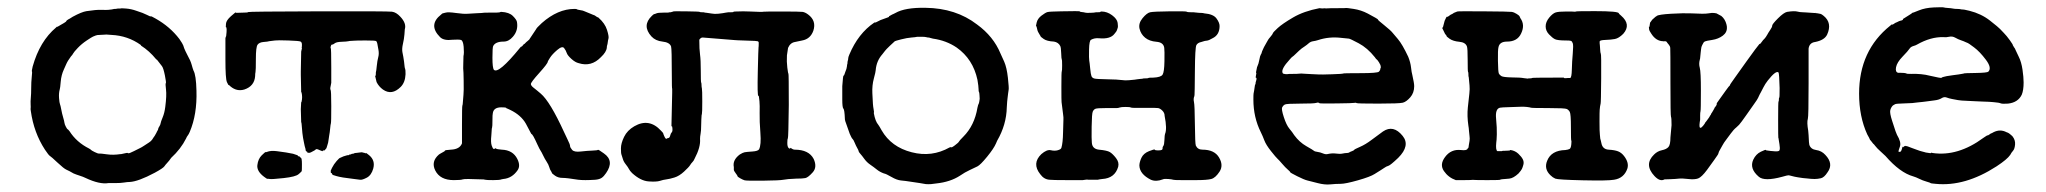

<svg xmlns="http://www.w3.org/2000/svg" viewBox="-20 -462 5510 517"><path d="M158 -404Q158 -407 168 -412L176 -417Q200 -430 213 -432Q239 -436 253 -435.5Q267 -435 271.5 -435.5Q276 -436 280.5 -436.5Q285 -437 285.5 -437.5Q286 -438 290 -438Q294 -438 294 -438.5Q294 -439 300 -439Q306 -439 306 -439.5Q306 -440 319.5 -439Q333 -438 347 -433Q366 -427 375.5 -422Q385 -417 386 -418Q387 -419 399 -412Q438 -390 463 -357Q472 -344 473.5 -339.5Q475 -335 476 -332Q477 -329 479.5 -324Q482 -319 485 -313Q493 -299 496 -288Q499 -277 501 -272Q508 -260 509 -218Q511 -154 491 -107Q488 -100 485.5 -97Q483 -94 481 -89Q467 -61 441 -37Q439 -34 435.5 -29.5Q432 -25 429 -22Q426 -19 422.5 -14Q419 -9 397 3Q352 27 329 28Q323 28 314 29.5Q305 31 290.5 31Q276 31 272 31Q248 35 210 17Q204 14 194.5 11Q185 8 178 5Q166 -2 159 -5Q152 -8 135 -24Q118 -40 114.5 -42Q111 -44 101 -59Q71 -105 63 -163Q62 -169 62.5 -170.5Q63 -172 62.5 -180.5Q62 -189 63 -199Q64 -209 64 -225Q64 -241 65.5 -255Q67 -269 66 -269.5Q65 -270 68 -283Q87 -351 131 -388L133 -390Q134 -389 138.5 -392Q143 -395 143.5 -395Q144 -395 147 -397Q150 -399 150.5 -399Q151 -399 154.5 -401.5Q158 -404 158 -404ZM304 -47H306Q317 -49 320 -50Q323 -51 325 -49.5Q327 -48 340.5 -55Q354 -62 357.5 -63.5Q361 -65 368.5 -70Q376 -75 381.5 -78.5Q387 -82 390 -86.5Q393 -91 393.5 -92Q394 -93 395 -94Q396 -95 397 -97Q398 -99 399.5 -101.5Q401 -104 401.5 -105Q402 -106 402 -106.5Q402 -107 404 -110Q406 -113 406 -115Q406 -117 409 -121.5Q412 -126 412.5 -130Q413 -134 418 -146Q423 -158 425 -174Q429 -205 427 -221Q425 -237 426.5 -238Q428 -239 424 -259Q420 -279 416 -284L402 -302V-301L400 -303Q382 -325 360 -339L359 -341Q324 -366 280 -368Q271 -369 266.5 -369Q262 -369 258.5 -368.5Q255 -368 248.5 -368Q242 -368 238 -366.5Q234 -365 230.5 -363.5Q227 -362 213.5 -353Q200 -344 189.5 -333Q179 -322 177 -318Q175 -314 171 -310Q162 -298 158 -288.5Q154 -279 152 -275Q145 -260 143.5 -242Q142 -224 141 -222Q138 -211 139 -198Q140 -185 141.5 -181.5Q143 -178 145 -167Q147 -156 150 -146Q153 -136 153.5 -131.5Q154 -127 157.5 -120.5Q161 -114 162 -114Q163 -114 167 -109Q186 -79 220 -62Q225 -59 225.5 -58Q226 -57 235 -52.5Q244 -48 247 -48.5Q250 -49 267.5 -46.5Q285 -44 304 -47Z M905 -41 915 -44Q920 -44 920 -45Q920 -46 922.5 -46Q925 -46 926 -47Q927 -48 929.5 -48Q932 -48 933.5 -49Q935 -50 936.5 -50Q938 -50 941.5 -50.5Q945 -51 949.5 -51.5Q954 -52 954.5 -52Q955 -52 958 -51Q960 -51 965 -49Q965 -52 974 -44Q991 -30 985 -8Q980 10 967.5 16.5Q955 23 949.5 22Q944 21 930 19.5Q916 18 904 16Q892 14 885.5 12Q879 10 877.5 9.5Q876 9 876 8.5Q876 8 874.5 7.5Q873 7 874 5.5Q875 4 871 4Q870 4 871 2Q872 0 870.5 0Q869 0 874 -10Q879 -20 886.5 -28.5Q894 -37 896 -37ZM769 -48 781 -44Q782 -44 782 -42.5Q782 -41 786 -41L790 -37Q793 -37 793 -20Q793 -3 792.5 -1.5Q792 0 790 1.5Q788 3 788 3.5Q788 4 787.5 4Q787 4 784 7Q776 14 744 17.5Q712 21 706.5 20Q701 19 700 19.5Q699 20 691 14Q671 -1 673 -17.5Q675 -34 684.5 -43.5Q694 -53 695.5 -52.5Q697 -52 699 -53Q709 -57 725 -55Q741 -53 750 -51.5Q759 -50 763.5 -49Q768 -48 769 -48ZM859 -63 854 -57Q854 -57 851.5 -57Q849 -57 849 -55.5Q849 -54 842.5 -57Q836 -60 833.5 -60.5Q831 -61 827 -57Q815 -50 812.5 -50.5Q810 -51 809 -50.5Q808 -50 808 -51Q808 -54 805 -54Q805 -55 804 -55.5Q803 -56 803 -58Q803 -60 802.5 -61.5Q802 -63 801.5 -65Q801 -67 800.5 -68.5Q800 -70 798.5 -78Q797 -86 796 -91Q794 -103 793 -118Q792 -133 791 -133L790 -168L791 -187Q792 -186 792 -188Q795 -200 792 -213L791 -214L790 -260V-265Q790 -267 790 -270L791 -323L793 -332Q792 -335 792.5 -335Q793 -335 793 -341.5Q793 -348 789.5 -350Q786 -352 756.5 -353Q727 -354 720.5 -353Q714 -352 708.5 -351.5Q703 -351 702.5 -350.5Q702 -350 690 -349Q678 -348 673.5 -341.5Q669 -335 669 -303.5Q669 -272 668 -268Q667 -264 667 -257Q665 -230 638 -221Q618 -215 601 -229Q597 -233 596 -233Q595 -232 591 -241Q587 -250 587 -301.5Q587 -353 587 -359L588 -363Q588 -363 588.5 -363.5Q589 -364 589 -365Q592 -390 588 -389Q588 -389 588.5 -398Q589 -407 602 -418.5Q615 -430 615 -428.5Q615 -427 618.5 -427.5Q622 -428 635 -428Q648 -428 648 -429.5Q648 -431 836 -431.5Q1024 -432 1035.5 -430.5Q1047 -429 1058 -417Q1075 -399 1070 -383Q1070 -381 1069 -369Q1068 -357 1065 -344Q1062 -331 1063.5 -322Q1065 -313 1066 -309Q1067 -305 1068 -296Q1069 -287 1069.5 -282.5Q1070 -278 1071 -276.5Q1072 -275 1072 -262Q1071 -240 1059 -228Q1035 -204 1011 -221Q1000 -229 994 -241L990 -258H991Q992 -257 992 -263Q992 -269 992.5 -269Q993 -269 994.5 -284Q996 -299 998.5 -308Q1001 -317 999 -328Q997 -339 996 -344.5Q995 -350 992.5 -351.5Q990 -353 965 -353Q940 -353 935.5 -352.5Q931 -352 926.5 -352Q922 -352 918 -351Q914 -350 900 -349.5Q886 -349 881.5 -345.5Q877 -342 875 -342Q873 -342 872 -341Q869 -334 870.5 -333Q872 -332 872 -280V-239Q868 -222 870 -220.5Q872 -219 872 -176Q872 -133 871 -130Q870 -127 869 -116Q868 -105 866.5 -97.5Q865 -90 864.5 -84Q864 -78 861.5 -71Q859 -64 859 -63Z M1406 -357 1424 -384Q1424 -386 1439 -400Q1482 -438 1527 -438Q1533 -438 1533.5 -437Q1534 -436 1541 -435Q1548 -434 1549 -433.5Q1550 -433 1553 -432Q1556 -431 1564 -427.5Q1572 -424 1572.5 -424Q1573 -424 1576 -422.5Q1579 -421 1580 -421Q1581 -421 1585 -418Q1589 -415 1589.5 -415.5Q1590 -416 1592 -414Q1609 -399 1614.5 -381.5Q1620 -364 1618.5 -358.5Q1617 -353 1616.5 -348Q1616 -343 1615 -340.5Q1614 -338 1614 -334Q1613 -322 1598 -308Q1572 -281 1538 -292Q1529 -294 1518.5 -303.5Q1508 -313 1506 -319.5Q1504 -326 1499 -332.5Q1494 -339 1480.5 -327.5Q1467 -316 1461 -306.5Q1455 -297 1455 -296Q1455 -291 1432 -265.5Q1409 -240 1409.5 -235.5Q1410 -231 1416.5 -226Q1423 -221 1426.5 -218Q1430 -215 1436 -210Q1461 -189 1499 -106Q1501 -101 1508 -87Q1515 -73 1515 -69Q1515 -65 1520.5 -58.5Q1526 -52 1543.5 -54Q1561 -56 1575 -56.5Q1589 -57 1590 -58.5Q1591 -60 1606 -49Q1635 -29 1612 4Q1606 13 1600 17Q1594 21 1583 22Q1553 24 1537 22Q1506 17 1494.5 17Q1483 17 1474.5 11Q1466 5 1466 3.5Q1466 2 1463.5 -1.5Q1461 -5 1459 -12Q1457 -19 1452 -26.5Q1447 -34 1442.5 -43.5Q1438 -53 1435.5 -56.5Q1433 -60 1427 -73Q1414 -102 1411 -101Q1411 -101 1409 -104.5Q1407 -108 1405 -112Q1403 -116 1396 -129Q1383 -152 1354 -166Q1348 -169 1346.5 -169.5Q1345 -170 1344.5 -170Q1344 -170 1343 -171.5Q1342 -173 1330 -173Q1309 -173 1307 -157Q1306 -154 1306 -137.5Q1306 -121 1305 -118.5Q1304 -116 1304 -111.5Q1304 -107 1303 -97Q1301 -79 1304 -70Q1307 -61 1309.5 -61Q1312 -61 1313 -62Q1313 -64 1315.5 -62Q1318 -60 1331 -59Q1361 -58 1373 -34Q1382 -16 1374 -4Q1359 18 1335 20Q1330 21 1330 21Q1326 23 1308 23Q1290 23 1286.5 22Q1283 21 1281.5 21Q1280 21 1277 21Q1231 19 1226 21Q1221 23 1202 23Q1165 23 1152 -3Q1140 -27 1162 -46Q1162 -46 1166 -48.5Q1170 -51 1174 -53Q1178 -55 1178 -56Q1177 -58 1194 -59Q1218 -60 1224 -76V-126Q1224 -176 1225 -177.5Q1226 -179 1226.5 -188.5Q1227 -198 1228 -207Q1229 -216 1228.5 -244.5Q1228 -273 1227.5 -273.5Q1227 -274 1227.5 -291.5Q1228 -309 1228 -311Q1230 -319 1228.5 -336Q1227 -353 1221 -354.5Q1215 -356 1199 -355Q1175 -352 1165 -362Q1132 -395 1168 -423Q1171 -426 1172 -426Q1173 -426 1180 -428Q1187 -430 1208 -427Q1229 -424 1240 -425Q1251 -426 1265.5 -426.5Q1280 -427 1281 -427.5Q1282 -428 1296.5 -428Q1311 -428 1315.5 -428Q1320 -428 1323 -428.5Q1326 -429 1326.5 -429Q1327 -429 1327 -429.5Q1327 -430 1330 -430Q1351 -429 1361 -419Q1371 -409 1372 -403Q1376 -380 1361 -363Q1350 -350 1336 -350Q1314 -350 1308 -338Q1306 -334 1306 -306.5Q1306 -279 1310 -274Q1322 -262 1380 -333Q1383 -337 1384 -336.5Q1385 -336 1388 -340Q1391 -344 1391.5 -343.5Q1392 -343 1394.5 -346Q1397 -349 1397.5 -349Q1398 -349 1400 -351Q1402 -353 1404 -354.5Q1406 -356 1406 -357Z M1788 -122 1790 -212V-223Q1789 -222 1789 -260Q1789 -331 1787 -337Q1783 -348 1764 -350Q1745 -352 1734 -364Q1708 -393 1735 -419Q1740 -424 1741.5 -424Q1743 -424 1747.5 -426Q1752 -428 1767 -428Q1782 -428 1781.5 -428.5Q1781 -429 1786 -429L1793 -431Q1791 -432 1827 -431.5Q1863 -431 1864 -430Q1865 -429 1870.5 -429Q1876 -429 1876.5 -428.5Q1877 -428 1883 -427.5Q1889 -427 1896.5 -425.5Q1904 -424 1914 -425Q1924 -426 1926 -426.5Q1928 -427 1934.5 -428Q1941 -429 1941.5 -429Q1942 -429 1948.5 -429Q1955 -429 1955 -430Q1955 -431 1961 -431Q1982 -432 2000 -431Q2018 -430 2026.5 -430Q2035 -430 2036.5 -430.5Q2038 -431 2086 -431Q2134 -431 2141 -430Q2148 -429 2156 -423Q2179 -406 2170 -379Q2162 -357 2140 -353Q2134 -352 2130.5 -351Q2127 -350 2121 -349Q2108 -347 2102 -333Q2101 -328 2099 -313Q2098 -296 2100 -280Q2102 -264 2103 -263.5Q2104 -263 2104 -179Q2103 -92 2101.5 -89.5Q2100 -87 2100 -77Q2100 -67 2103.5 -63.5Q2107 -60 2109 -64Q2115 -59 2120 -59Q2158 -59 2171 -34Q2181 -12 2168.5 2Q2156 16 2148.5 17.5Q2141 19 2124 19Q2099 20 2089.5 22Q2080 24 2035 24.5Q1990 25 1985 23.5Q1980 22 1973 18Q1966 14 1966 12.5Q1966 11 1961 4.5Q1956 -2 1956 -5Q1956 -8 1956 -12Q1952 -31 1972 -46Q1980 -51 1985 -52Q1990 -53 2005.5 -54Q2021 -55 2024 -60Q2030 -72 2027.5 -104Q2025 -136 2025.5 -157.5Q2026 -179 2025 -189.5Q2024 -200 2023.5 -202Q2023 -204 2022 -204Q2019 -204 2020.5 -268.5Q2022 -333 2022.5 -334.5Q2023 -336 2023 -345V-347Q2023 -350 2020 -351Q2017 -352 1995 -352.5Q1973 -353 1967.5 -353.5Q1962 -354 1959 -354L1872 -361Q1867 -361 1863 -355Q1863 -329 1865 -315Q1867 -301 1867 -271.5Q1867 -242 1868 -240Q1869 -238 1869 -233Q1869 -228 1870 -224Q1871 -220 1871 -189Q1871 -158 1870 -155Q1869 -152 1869 -148.5Q1869 -145 1868.5 -140.5Q1868 -136 1868 -123Q1868 -110 1866.5 -102Q1865 -94 1865 -88Q1867 -66 1850 -34Q1848 -29 1844.5 -25.5Q1841 -22 1838 -17Q1835 -12 1822 0Q1809 12 1796 16Q1783 20 1774.5 21Q1766 22 1757 25Q1748 28 1726.5 26.5Q1705 25 1682 4Q1676 -2 1673.5 -7Q1671 -12 1665 -19.5Q1659 -27 1657 -34.5Q1655 -42 1653.5 -45.5Q1652 -49 1652 -62.5Q1652 -76 1660.5 -93.5Q1669 -111 1688 -122Q1728 -145 1760 -110Q1766 -104 1766 -102.5Q1766 -101 1769.5 -93.5Q1773 -86 1776 -89Q1777 -90 1778 -90Q1783 -90 1784.5 -96.5Q1786 -103 1789 -106Q1792 -109 1790 -121L1789 -122Z M2391 -427Q2417 -442 2472 -441Q2554 -440 2611 -396Q2655 -364 2674 -318Q2677 -312 2684 -296Q2691 -280 2694 -252.5Q2697 -225 2696 -220.5Q2695 -216 2694.5 -210Q2694 -204 2693 -197.5Q2692 -191 2691 -173Q2690 -126 2665 -83Q2663 -79 2662 -76Q2656 -62 2638 -40Q2620 -18 2612 -14Q2604 -10 2591 -4Q2578 2 2565 11Q2539 28 2501 32Q2498 32 2493 33Q2488 34 2480 34Q2472 34 2468.5 33Q2465 32 2457 31Q2449 30 2433.5 27.5Q2418 25 2406.5 24Q2395 23 2380.5 14.5Q2366 6 2360 5Q2349 1 2341 -5.5Q2333 -12 2323.5 -18.5Q2314 -25 2307.5 -34Q2301 -43 2296.5 -48Q2292 -53 2292 -55Q2292 -57 2288.5 -63Q2285 -69 2281.5 -77.5Q2278 -86 2276 -87.5Q2274 -89 2271.5 -94.5Q2269 -100 2268 -102L2256 -136Q2255 -140 2255 -141V-142Q2254 -167 2251 -169.5Q2248 -172 2248 -195Q2248 -218 2248 -230Q2250 -259 2251.5 -258.5Q2253 -258 2255 -265L2256 -268Q2260 -277 2260.5 -283Q2261 -289 2261.5 -289.5Q2262 -290 2262 -293Q2262 -296 2263 -299Q2264 -302 2264 -305Q2264 -308 2267 -315Q2291 -372 2334 -401L2337 -402Q2337 -401 2337 -401L2351 -408Q2364 -413 2369 -414.5Q2374 -416 2374 -417.5Q2374 -419 2375 -419Q2376 -419 2378 -420.5Q2380 -422 2382.5 -423Q2385 -424 2386 -424.5Q2387 -425 2391 -427ZM2356 -316Q2340 -298 2338 -273Q2338 -269 2333 -250.5Q2328 -232 2329 -211Q2330 -190 2330.5 -182.5Q2331 -175 2332.5 -167Q2334 -159 2333 -159V-157Q2337 -135 2345 -126Q2348 -122 2354 -111Q2380 -66 2435 -52Q2489 -38 2537 -65L2541 -66Q2541 -63 2551 -70.5Q2561 -78 2562 -80.5Q2563 -83 2574 -94Q2604 -124 2612 -172Q2614 -181 2615 -182Q2616 -183 2617 -189Q2618 -195 2618 -196Q2618 -197 2617.5 -205.5Q2617 -214 2616 -214.5Q2615 -215 2615 -222Q2615 -229 2612 -247Q2600 -303 2556 -334Q2528 -353 2492 -358Q2487 -359 2484.5 -360Q2482 -361 2479.5 -361Q2477 -361 2474 -362Q2471 -363 2459 -363Q2447 -363 2447 -362.5Q2447 -362 2434.5 -361Q2422 -360 2406.5 -356Q2391 -352 2389.5 -351Q2388 -350 2376.5 -339Q2365 -328 2363 -325Q2361 -322 2356 -316Z M2875 -432Q2888 -432 2888 -431Q2888 -430 2893.5 -429.5Q2899 -429 2902 -428Q2905 -427 2916.5 -427.5Q2928 -428 2928.5 -428.5Q2929 -429 2936 -429Q2943 -429 2943 -430Q2943 -431 2946 -431Q2961 -431 2974.5 -421Q2988 -411 2989.5 -400.5Q2991 -390 2989.5 -386.5Q2988 -383 2987.5 -380.5Q2987 -378 2981 -371Q2970 -356 2939 -359Q2927 -360 2918 -355Q2913 -353 2912.5 -328.5Q2912 -304 2913 -299Q2914 -294 2915.5 -278Q2917 -262 2919 -257Q2921 -252 2927 -250.5Q2933 -249 2961.5 -248.5Q2990 -248 3000 -246.5Q3010 -245 3020 -246Q3030 -247 3035.5 -247.5Q3041 -248 3042 -248.5Q3043 -249 3050.5 -249.5Q3058 -250 3058 -250.5Q3058 -251 3065 -251Q3072 -251 3072.5 -252Q3073 -253 3086 -253Q3106 -254 3110.5 -261Q3115 -268 3115.5 -297Q3116 -326 3115 -333Q3113 -348 3094 -349.5Q3075 -351 3063.5 -360.5Q3052 -370 3048.5 -384.5Q3045 -399 3056.5 -413Q3068 -427 3077 -429Q3086 -431 3130 -431.5Q3174 -432 3175.5 -430.5Q3177 -429 3187 -429Q3197 -429 3198 -428.5Q3199 -428 3208 -427.5Q3217 -427 3218.5 -427Q3220 -427 3223 -426Q3247 -424 3255.5 -412.5Q3264 -401 3264 -392Q3264 -368 3245 -359Q3235 -353 3229.5 -352.5Q3224 -352 3221.5 -351Q3219 -350 3215 -349Q3205 -347 3201.5 -340.5Q3198 -334 3197.5 -271Q3197 -208 3196.5 -206.5Q3196 -205 3196 -203Q3193 -196 3195 -187.5Q3197 -179 3197.5 -127Q3198 -75 3200 -70Q3205 -59 3218 -59Q3250 -59 3262.5 -38Q3275 -17 3264 0Q3253 17 3241.5 20Q3230 23 3201 23Q3172 23 3162 23Q3141 23 3139 22Q3137 21 3126 20Q3115 19 3111 21Q3093 28 3079 22Q3049 7 3048 -16Q3048 -25 3053.5 -37Q3059 -49 3074 -55Q3089 -61 3089.5 -59Q3090 -57 3098 -57Q3106 -57 3108.5 -58.5Q3111 -60 3110.5 -63Q3110 -66 3112.5 -69Q3115 -72 3115.5 -85.5Q3116 -99 3117 -101Q3123 -115 3116 -150Q3116 -158 3110 -164Q3104 -170 3098.5 -171Q3093 -172 3060 -171.5Q3027 -171 3025 -172.5Q3023 -174 3011 -174Q2999 -174 2995 -172.5Q2991 -171 2987 -171Q2983 -171 2958.5 -171Q2934 -171 2929.5 -169Q2925 -167 2922.5 -161.5Q2920 -156 2919.5 -121Q2919 -86 2920 -78Q2921 -61 2939 -59Q2961 -57 2968.5 -52.5Q2976 -48 2985 -36.5Q2994 -25 2991 -13Q2982 18 2948 20Q2939 21 2936 22H2917H2911Q2907 21 2902.5 22Q2898 23 2895.5 23Q2893 23 2853.5 23Q2814 23 2806 22Q2791 21 2781 7Q2758 -22 2784 -47Q2799 -60 2809.5 -57.5Q2820 -55 2828.5 -57.5Q2837 -60 2838 -64Q2842 -77 2842.5 -105.5Q2843 -134 2843.5 -139.5Q2844 -145 2842.5 -155Q2841 -165 2840 -175Q2839 -185 2838.5 -187Q2838 -189 2838 -228.5Q2838 -268 2839 -269.5Q2840 -271 2840 -286Q2840 -301 2839 -302Q2838 -303 2837.5 -318.5Q2837 -334 2835 -338Q2830 -348 2818 -350Q2799 -351 2790.5 -357Q2782 -363 2782 -364Q2782 -365 2779 -369.5Q2776 -374 2775 -376.5Q2774 -379 2773.5 -380.5Q2773 -382 2772 -387Q2771 -392 2770 -391.5Q2769 -391 2771.5 -401.5Q2774 -412 2784.5 -420Q2795 -428 2800.5 -429.5Q2806 -431 2837 -431.5Q2868 -432 2875 -432Z M3365 -282 3366 -283Q3365 -284 3366 -284Q3369 -290 3371 -301Q3373 -312 3375 -315Q3377 -318 3377 -319Q3377 -320 3378.5 -324Q3380 -328 3383.5 -335Q3387 -342 3390.5 -347.5Q3394 -353 3394.5 -354.5Q3395 -356 3401 -363Q3407 -370 3407.5 -372.5Q3408 -375 3420.5 -386.5Q3433 -398 3462 -415Q3491 -432 3533 -440Q3537 -440 3538 -439.5Q3539 -439 3544 -439.5Q3549 -440 3549 -439.5Q3549 -439 3554 -439.5Q3559 -440 3582 -440Q3605 -440 3605 -440.5Q3605 -441 3625 -438Q3645 -435 3663 -425.5Q3681 -416 3684 -414Q3691 -410 3690.5 -409Q3690 -408 3707.5 -394Q3725 -380 3730 -373.5Q3735 -367 3744 -357Q3756 -343 3772 -309Q3778 -294 3779.5 -280.5Q3781 -267 3783 -260Q3788 -238 3788 -230Q3788 -212 3777.5 -200Q3767 -188 3757.5 -185.5Q3748 -183 3691 -183Q3634 -183 3632.5 -184.5Q3631 -186 3627 -185Q3623 -184 3579 -183.5Q3535 -183 3533 -184Q3530 -187 3524.5 -185Q3519 -183 3481.5 -183Q3444 -183 3439.5 -180.5Q3435 -178 3432.5 -173Q3430 -168 3437 -146.5Q3444 -125 3452 -115.5Q3460 -106 3465 -98Q3479 -79 3497.5 -68.5Q3516 -58 3518 -56Q3520 -54 3527.5 -53Q3535 -52 3542 -49Q3549 -46 3554 -47Q3567 -50 3577.5 -48.5Q3588 -47 3595 -48.5Q3602 -50 3606.5 -50Q3611 -50 3613 -51.5Q3615 -53 3620.5 -55Q3626 -57 3626.5 -58.5Q3627 -60 3642 -66.5Q3657 -73 3673.5 -85.5Q3690 -98 3704 -108Q3732 -127 3757 -96Q3778 -70 3745 -37Q3724 -17 3718.5 -15.5Q3713 -14 3707.5 -10Q3702 -6 3697.5 -3.5Q3693 -1 3681.5 6.5Q3670 14 3636.5 23.5Q3603 33 3590 33Q3577 33 3562 34.5Q3547 36 3528 31Q3509 26 3500.5 24Q3492 22 3473 12.5Q3454 3 3454 1.5Q3454 0 3447.5 -5.5Q3441 -11 3432.5 -21Q3424 -31 3420 -34.5Q3416 -38 3402.5 -55Q3389 -72 3384.5 -84Q3380 -96 3375 -106Q3355 -146 3355 -194Q3355 -207 3355.5 -210Q3356 -213 3357 -218Q3358 -223 3358.5 -228Q3359 -233 3360 -234.5Q3361 -236 3361 -238.5Q3361 -241 3362 -243L3364 -251L3363 -250V-252L3362 -253H3361L3363 -265L3362 -267Q3365 -282 3365 -282ZM3682 -308Q3662 -333 3638.5 -345.5Q3615 -358 3612 -358Q3609 -358 3592 -360Q3559 -364 3529 -354Q3523 -352 3516 -351Q3509 -350 3504 -345.5Q3499 -341 3493 -337Q3487 -333 3485 -331.5Q3483 -330 3478 -325.5Q3473 -321 3468 -316Q3463 -311 3460.5 -309.5Q3458 -308 3453 -302Q3428 -275 3434 -265Q3435 -263 3441 -262.5Q3447 -262 3447.5 -262.5Q3448 -263 3461 -263Q3474 -263 3476.5 -263.5Q3479 -264 3484 -264Q3489 -264 3491.5 -263.5Q3494 -263 3509.5 -262.5Q3525 -262 3531 -261.5Q3537 -261 3566.5 -262Q3596 -263 3596.5 -264Q3597 -265 3643 -265Q3689 -265 3693 -269Q3697 -273 3697 -278L3698 -279Q3698 -279 3698 -282Q3698 -287 3693 -294.5Q3688 -302 3687 -302Q3686 -302 3682 -308Z M3904 -431Q3904 -432 3974 -431.5Q4044 -431 4050.5 -430Q4057 -429 4064 -424.5Q4071 -420 4071.5 -418.5Q4072 -417 4074 -413Q4087 -395 4076 -372Q4066 -350 4038 -350Q4018 -350 4015 -335Q4013 -328 4013.5 -298Q4014 -268 4016 -264Q4018 -260 4023 -257Q4028 -254 4052 -253.5Q4076 -253 4077 -252.5Q4078 -252 4084 -251.5Q4090 -251 4092.5 -250.5Q4095 -250 4094.5 -250.5Q4094 -251 4099.5 -251Q4105 -251 4105 -252Q4106 -253 4170 -253H4191Q4191 -251 4196.5 -251.5Q4202 -252 4202 -252H4208Q4212 -253 4212.5 -274.5Q4213 -296 4215 -318Q4217 -340 4215 -345.5Q4213 -351 4210 -352Q4207 -353 4197 -353Q4174 -353 4167 -356.5Q4160 -360 4151 -369.5Q4142 -379 4142 -391Q4142 -403 4151.5 -414.5Q4161 -426 4169 -428.5Q4177 -431 4197.5 -431Q4218 -431 4220 -430.5Q4222 -430 4223 -431Q4224 -432 4274 -432Q4339 -432 4339 -426Q4339 -425 4345 -420Q4373 -396 4351 -371Q4339 -359 4328.5 -357Q4318 -355 4303 -354.5Q4288 -354 4287.5 -350.5Q4287 -347 4288 -340Q4289 -319 4290.5 -317.5Q4292 -316 4291.5 -251Q4291 -186 4290 -183Q4289 -180 4288.5 -175.5Q4288 -171 4287.5 -166.5Q4287 -162 4287 -134.5Q4287 -107 4288 -99.5Q4289 -92 4289 -89Q4290 -84 4290.5 -83.5Q4291 -83 4292 -77Q4295 -60 4311.5 -59Q4328 -58 4337 -54.5Q4346 -51 4353 -42Q4367 -24 4362 -8Q4353 18 4326 22Q4310 25 4242.5 23.5Q4175 22 4168 19Q4161 16 4155 10Q4137 -7 4146 -29Q4157 -57 4195 -58Q4203 -59 4206.5 -61Q4210 -63 4211 -73Q4212 -83 4211 -83.5Q4210 -84 4210 -119.5Q4210 -155 4207 -160.5Q4204 -166 4199 -168.5Q4194 -171 4149.5 -171Q4105 -171 4102.5 -172Q4100 -173 4091.5 -174Q4083 -175 4073.5 -174.5Q4064 -174 4044 -173.5Q4024 -173 4019 -172Q4006 -169 4008.5 -143Q4011 -117 4010.5 -100Q4010 -83 4009 -78Q4007 -58 4012 -55H4019Q4019 -55 4022 -55Q4025 -55 4025 -55.5Q4025 -56 4032 -56Q4039 -56 4042.5 -56.5Q4046 -57 4046 -57Q4046 -57 4046 -58H4048Q4060 -56 4068.5 -48Q4077 -40 4080.5 -33Q4084 -26 4082 -18.5Q4080 -11 4078 -7Q4076 -3 4069 5Q4055 18 4044 19Q4033 20 4032.5 20Q4032 20 4026 20.5Q4020 21 4019.5 22Q4019 23 3986.5 23Q3954 23 3950 22.5Q3946 22 3942.5 22.5Q3939 23 3920 23H3900Q3880 16 3868 -1.5Q3856 -19 3871 -39Q3887 -61 3914 -58Q3930 -56 3932 -62Q3932 -63 3933 -63Q3934 -63 3934.5 -66.5Q3935 -70 3935 -70.5Q3935 -71 3935.5 -73.5Q3936 -76 3937 -82.5Q3938 -89 3937 -95.5Q3936 -102 3935.5 -110Q3935 -118 3934 -123Q3930 -150 3932.5 -173Q3935 -196 3936.5 -209.5Q3938 -223 3937 -232Q3936 -241 3935.5 -248Q3935 -255 3934.5 -255.5Q3934 -256 3934 -262Q3934 -268 3933 -268.5Q3932 -269 3932 -300.5Q3932 -332 3930 -337Q3926 -348 3909.5 -349.5Q3893 -351 3883.5 -357.5Q3874 -364 3875 -366L3871 -371Q3859 -394 3865 -387L3870 -406Q3875 -418 3876.5 -417Q3878 -416 3881.5 -419Q3885 -422 3885.5 -422Q3886 -422 3886.5 -422.5Q3887 -423 3890.5 -424.5Q3894 -426 3894 -427Z M4868 -428H4869Q4869 -427 4868 -428ZM4429 -409 4438 -417Q4439 -417 4441 -419Q4446 -423 4480 -425Q4514 -427 4535 -426Q4569 -424 4580 -426Q4591 -428 4596 -427Q4601 -426 4602 -426Q4602 -426 4615 -419Q4625 -411 4629 -396V-394Q4630 -394 4630 -389Q4631 -375 4619 -366Q4607 -357 4590.5 -354.5Q4574 -352 4571 -350.5Q4568 -349 4567 -347Q4566 -345 4563.5 -340.5Q4561 -336 4560.5 -329.5Q4560 -323 4559.5 -321Q4559 -319 4558.5 -311Q4558 -303 4557 -301Q4554 -290 4557 -279.5Q4560 -269 4560 -217.5Q4560 -166 4559 -162.5Q4558 -159 4558 -151Q4558 -143 4558 -140Q4555 -123 4557 -119Q4560 -114 4571 -130Q4569 -129 4575 -136Q4584 -148 4584 -149Q4584 -150 4585.5 -151.5Q4587 -153 4587 -154Q4587 -155 4588.5 -157Q4590 -159 4590.5 -160Q4591 -161 4594 -166Q4597 -171 4596.5 -171Q4596 -171 4599 -174.5Q4602 -178 4603 -182V-183H4602Q4602 -183 4609 -193Q4616 -203 4626.5 -217.5Q4637 -232 4637.5 -231.5Q4638 -231 4638 -232Q4637 -233 4652 -253.5Q4667 -274 4683 -297Q4711 -336 4718 -344Q4719 -342 4723 -348Q4727 -354 4727.5 -354Q4728 -354 4731 -357.5Q4734 -361 4735 -362.5Q4736 -364 4736.5 -365Q4737 -366 4739 -369Q4741 -372 4741.5 -373.5Q4742 -375 4747 -382Q4752 -389 4752 -393Q4752 -397 4767.5 -412.5Q4783 -428 4792 -430Q4811 -433 4819 -431Q4827 -429 4834 -429Q4841 -429 4843.5 -428.5Q4846 -428 4858 -427.5Q4870 -427 4875 -426Q4880 -425 4882.5 -424.5Q4885 -424 4891 -419Q4914 -400 4900 -369Q4893 -354 4868 -349Q4852 -347 4850 -331Q4850 -328 4850 -238Q4850 -148 4848 -142Q4845 -133 4849 -110L4850 -98Q4851 -74 4852 -72Q4856 -60 4870.5 -58Q4885 -56 4895 -45Q4918 -21 4901 2Q4892 16 4883 18Q4874 20 4866 20Q4858 20 4855.5 19.5Q4853 19 4846 18.5Q4839 18 4835 17.5Q4831 17 4821.5 15.5Q4812 14 4805 12Q4798 10 4795.5 10Q4793 10 4779 14Q4731 27 4716 14Q4690 -8 4701 -32Q4708 -47 4721.5 -53.5Q4735 -60 4735 -58Q4735 -57 4740.5 -56.5Q4746 -56 4748 -55.5Q4750 -55 4760 -54.5Q4770 -54 4771.5 -57Q4773 -60 4772.5 -65Q4772 -70 4771.5 -74Q4771 -78 4770.5 -80Q4770 -82 4769.5 -86.5Q4769 -91 4768.5 -91Q4768 -91 4768 -139.5Q4768 -188 4769 -188.5Q4770 -189 4770 -194Q4770 -199 4771 -199Q4772 -199 4772 -225Q4771 -264 4769 -267Q4762 -273 4740 -245Q4733 -236 4728.5 -227Q4724 -218 4721.5 -213.5Q4719 -209 4719 -209Q4719 -209 4717.5 -206Q4716 -203 4714 -198.5Q4712 -194 4704 -183Q4696 -172 4691 -164.5Q4686 -157 4681.5 -151Q4677 -145 4670 -135Q4663 -125 4655.5 -119Q4648 -113 4640.5 -102.5Q4633 -92 4627.5 -85Q4622 -78 4618 -70.5Q4614 -63 4611 -58Q4608 -53 4607.5 -50Q4607 -47 4604 -43Q4601 -39 4596 -31.5Q4591 -24 4576.5 -4.5Q4562 15 4552.5 18.5Q4543 22 4526 20Q4509 18 4500.5 19Q4492 20 4477.5 20.5Q4463 21 4462 21Q4450 28 4435 12Q4406 -19 4434 -46Q4443 -55 4455 -57.5Q4467 -60 4472.5 -66Q4478 -72 4478 -92L4481 -125Q4481 -145 4479.5 -147.5Q4478 -150 4478 -239Q4478 -328 4477.5 -333Q4477 -338 4473 -342.5Q4469 -347 4468 -349Q4467 -351 4463.5 -351Q4460 -351 4460 -350.5Q4460 -350 4459 -351Q4439 -351 4426 -372Q4421 -379 4420.5 -383.5Q4420 -388 4420 -389.5Q4420 -391 4420.5 -390Q4421 -389 4421.5 -390Q4422 -391 4422.5 -396.5Q4423 -402 4424 -402Z M5128 -427Q5130 -427 5147 -434Q5164 -441 5187.5 -442Q5211 -443 5214 -442Q5217 -441 5225.5 -440.5Q5234 -440 5238.5 -439Q5243 -438 5249.5 -438Q5256 -438 5260 -437Q5264 -436 5265 -436.5Q5266 -437 5283 -433Q5315 -425 5338.5 -406.5Q5362 -388 5365.5 -384Q5369 -380 5376 -373Q5383 -366 5392 -353.5Q5401 -341 5400 -340L5402 -337Q5402 -336 5402.5 -335.5Q5403 -335 5404.5 -333Q5406 -331 5407.5 -327Q5409 -323 5416 -309Q5423 -295 5426 -274.5Q5429 -254 5429 -240Q5429 -219 5424 -207Q5414 -186 5387 -183Q5372 -182 5368 -183.5Q5364 -185 5360.5 -185.5Q5357 -186 5347.5 -187Q5338 -188 5319 -188.5Q5300 -189 5296.5 -189.5Q5293 -190 5276.5 -190.5Q5260 -191 5252 -192.5Q5244 -194 5236 -195.5Q5228 -197 5221.5 -199.5Q5215 -202 5208 -197.5Q5201 -193 5187.5 -191.5Q5174 -190 5168.5 -189Q5163 -188 5156.5 -187.5Q5150 -187 5146.5 -186.5Q5143 -186 5137.5 -185.5Q5132 -185 5129.5 -184.5Q5127 -184 5106.5 -183.5Q5086 -183 5083 -181.5Q5080 -180 5077 -178Q5072 -173 5070 -165.5Q5068 -158 5075 -136.5Q5082 -115 5084 -109Q5086 -103 5088 -99Q5100 -79 5096 -67.5Q5092 -56 5092 -54.5Q5092 -53 5095.5 -53Q5099 -53 5101 -60Q5103 -67 5103 -67Q5103 -67 5104.5 -66Q5106 -65 5106.5 -67.5Q5107 -70 5108 -68.5Q5109 -67 5110 -68.5Q5111 -70 5112 -69Q5113 -68 5113.5 -68.5Q5114 -69 5116 -68Q5118 -67 5119 -67Q5122 -66 5125.5 -64.5Q5129 -63 5129.5 -63Q5130 -63 5140.5 -59Q5151 -55 5156 -54Q5161 -53 5163.5 -52Q5166 -51 5168 -51Q5170 -51 5174.5 -50Q5179 -49 5179.5 -50Q5180 -51 5180.5 -51Q5181 -51 5184 -50Q5252 -40 5321 -91Q5331 -98 5332 -97.5Q5333 -97 5337 -100Q5341 -103 5342 -103Q5343 -103 5348 -106Q5366 -115 5383 -106Q5384 -106 5387 -104.5Q5390 -103 5394 -99.5Q5398 -96 5398 -96Q5398 -96 5399 -95Q5407 -85 5406 -73Q5405 -61 5400.5 -56Q5396 -51 5393 -45Q5385 -33 5356 -14Q5271 41 5192 33Q5179 32 5178.5 31Q5178 30 5167.5 27Q5157 24 5148 19.5Q5139 15 5132 13Q5096 3 5057 -42Q5053 -46 5043.5 -54.5Q5034 -63 5029.5 -69Q5025 -75 5024 -75L5017 -84Q5016 -84 5015 -86.5Q5014 -89 5013 -91Q5012 -93 5010.5 -95.5Q5009 -98 5008 -100Q4986 -148 4986 -210Q4986 -326 5070 -393Q5074 -397 5075 -396Q5076 -395 5080 -398Q5084 -401 5085 -401Q5086 -401 5088.5 -402.5Q5091 -404 5093.5 -405Q5096 -406 5096.5 -406Q5097 -406 5100.5 -407Q5104 -408 5104 -409.5Q5104 -411 5105 -411.5Q5106 -412 5107.5 -413Q5109 -414 5113 -416.5Q5117 -419 5117 -419L5128 -426ZM5213 -362Q5179 -363 5142 -342Q5139 -340 5132 -338Q5125 -336 5121.5 -330.5Q5118 -325 5103 -309.5Q5088 -294 5085.5 -281Q5083 -268 5091 -266Q5093 -266 5097 -266Q5109 -266 5114 -264Q5113 -263 5126 -263Q5154 -264 5177 -258Q5207 -251 5208 -252.5Q5209 -254 5213.5 -255Q5218 -256 5222 -257Q5226 -258 5238.5 -259.5Q5251 -261 5253.5 -261.5Q5256 -262 5262.5 -263Q5269 -264 5269 -264.5Q5269 -265 5300 -265.5Q5331 -266 5334 -269Q5344 -279 5327.5 -301Q5311 -323 5295.5 -334.5Q5280 -346 5279 -346Q5278 -346 5273 -348.5Q5268 -351 5260.5 -353.5Q5253 -356 5245 -360.5Q5237 -365 5228.5 -363Q5220 -361 5213 -362Z"/></svg>

Font: TT2020 Style E
Style: Regular
Weight: 400
Version: Version 00.2